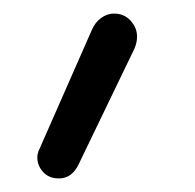

<svg xmlns="http://www.w3.org/2000/svg" viewBox="-20 -122 287 283"><path d="M67 141Q52 141 43.5 131.5Q35 122 35 110Q35 104 38 98L115 -77Q120 -89 129 -95.5Q138 -102 148 -102Q163 -102 172.5 -91.5Q182 -81 182 -68Q182 -59 178 -50L96 120Q86 141 67 141Z"/></svg>

Font: National Park Light
Style: Regular
Weight: 300
Designer: Andrea Herstowski, Ben Hoepner
Version: Version 1.009